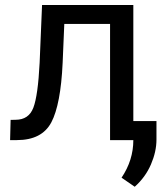

<svg xmlns="http://www.w3.org/2000/svg" viewBox="-20 -548 632 751"><path d="M501.5 0H410.5V-454.5H231.5L225 -302Q217.5 -139 180.8 -69.5Q144 0 46 0H19.5L21.5 -79L41 -79.5Q92.5 -79.5 110.5 -126.8Q128.5 -174 135 -302L144.5 -528.5H501.5V-74.5H592V-2Q592 45 570.5 95Q549 145 507 182.5L455.5 147Q501.5 78.5 501.5 0Z"/></svg>

Font: Roberto Sans
Style: Regular
Weight: 400
Designer: Google (font) & Cristiano Sobral (main changes)
Version: Version 1.500; ttfautohint (v1.8.4.7-5d5b-dirty)